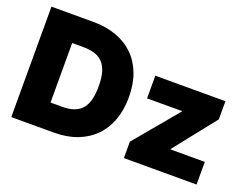

<svg xmlns="http://www.w3.org/2000/svg" viewBox="-110 -957 1545 1188"><g transform="rotate(20 662.5 -363.5)"><path d="M46.9 0V-727.3H323.9Q407 -727.3 474.4 -702.9Q541.9 -678.6 589.7 -632.1Q637.4 -585.6 663.2 -517.9Q688.9 -450.3 688.9 -363.6Q688.9 -280.9 664.6 -213.8Q640.3 -146.7 593.8 -99.1Q547.2 -51.5 479.9 -25.7Q412.6 0 326.7 0ZM1027 -393.5V-396.3H796.9V-545.5H1258.5V-426.1L1041.2 -152V-149.1H1267V0H788.4V-108ZM244.3 -167.6H319.6Q368.3 -167.6 400.9 -180.2Q433.6 -192.8 453.3 -217.5Q473 -242.2 481.5 -278.9Q490.1 -315.7 490.1 -363.6Q490.1 -420.8 478.5 -458.5Q467 -496.1 444.6 -518.6Q422.2 -541.2 389.4 -550.4Q356.5 -559.7 313.9 -559.7H244.3Z"/></g></svg>

Font: Inter P Black
Style: Regular
Weight: 900
Designer: Rasmus Andersson
Foundry: rsms
Version: Version 3.018;git-588b23468